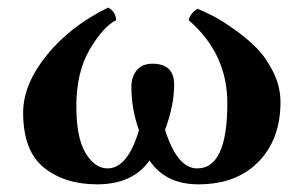

<svg xmlns="http://www.w3.org/2000/svg" viewBox="-20 -476 800 506"><path d="M719.2 -207Q719.2 -108.9 661.1 -49.6Q603 9.8 502.9 9.8Q416 9.8 374 -53.2Q330.1 9.8 235.8 9.8Q150.9 9.8 95.9 -34.2Q41 -78.1 41 -179.2Q41 -253.4 103 -330.3Q165 -407.2 265.1 -456.1Q285.2 -444.8 286.1 -422.9Q252 -405.8 216.6 -345.9Q181.2 -286.1 181.2 -195.8Q181.2 -112.8 205.6 -72.5Q230 -32.2 263.2 -32.2Q316.4 -32.2 346.2 -132.8Q326.2 -189 326.2 -247.1Q326.2 -272.9 340.1 -290.5Q354 -308.1 381.8 -308.1Q439 -308.1 439 -252.9Q439 -198.7 415 -133.8Q447.3 -31.7 500 -32.2Q579.1 -32.2 579.1 -204.1Q579.1 -335 477.1 -422.9Q481 -439.9 500 -453.1Q519 -445.3 541 -434.1Q563 -422.9 596.4 -399.4Q629.9 -376 655.5 -350.1Q681.2 -324.2 700.2 -286.1Q719.2 -248 719.2 -207Z"/></svg>

Font: Linux Biolinum
Style: Bold
Weight: 700
Designer: Philipp H. Poll
Foundry: Philipp H. Poll
Version: Version 1.3.2 ; ttfautohint (v0.9)